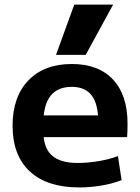

<svg xmlns="http://www.w3.org/2000/svg" viewBox="-20 -810 612 840"><path d="M326 10Q186 10 110.5 -60Q35 -130 35 -260Q35 -386 104 -458Q173 -530 294 -530Q411 -530 474.5 -462Q538 -394 538 -269Q538 -255 537.5 -237Q537 -219 536 -210H112V-305H429L410 -276Q410 -354 381.5 -392Q353 -430 294 -430Q232 -430 201 -390.5Q170 -351 170 -273V-233Q170 -163 207 -130Q244 -97 320 -97Q363 -97 411 -105Q459 -113 496 -127L512 -22Q475 -7 425.5 1.5Q376 10 326 10ZM355 -570H225L305 -790H475Z"/></svg>

Font: M PLUS 1
Style: Bold
Weight: 700
Designer: Coji Morishita
Foundry: UNDERFOREST DESIGN
Version: Version 1.001